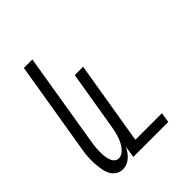

<svg xmlns="http://www.w3.org/2000/svg" viewBox="-203 -867 1006 1006"><g transform="rotate(-45 300.0 -363.5)"><path d="M131 8Q113 8 97.5 0.5Q82 -7 71.5 -20.5Q61 -34 56 -50.5Q51 -67 48.5 -84.5Q46 -102 45 -119.5Q44 -137 44.5 -155Q45 -173 47.5 -191.5Q50 -210 53 -228L137 -735H200L115 -219Q113 -206 111 -193.5Q109 -181 108.5 -169Q108 -157 107.5 -144.5Q107 -132 108 -120Q109 -108 111.5 -96Q114 -84 118.5 -73.5Q123 -63 132.5 -55.5Q142 -48 154 -48Q169 -48 182.5 -57.5Q196 -67 205 -80Q214 -93 220.5 -107Q227 -121 231.5 -135.5Q236 -150 239.5 -165Q243 -180 245 -195L299 -520H361L284 -56H481L472 0H213L223 -64Q216 -51 207 -38Q198 -25 186 -14.5Q174 -4 159.5 2Q145 8 131 8Z"/></g></svg>

Font: Iosevka Light Extended Oblique
Style: Regular
Weight: 300
Width: 7
Italic angle: -9°
Monospace: yes
Designer: Belleve Invis
Foundry: Belleve Invis
Version: Version 32.5.0; ttfautohint (v1.8.4)